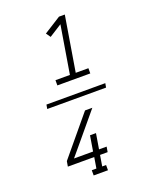

<svg xmlns="http://www.w3.org/2000/svg" viewBox="-181 -946 963 1211"><g transform="rotate(-20 300.0 -340.0)"><path d="M495 -326H100L105 -354H500ZM211 -444V-479H308L361 -800L276 -746L255 -776L369 -848H408L347 -479H432V-444ZM232 168V133H263L275 60H98L104 25L321 -236H370L225 -62L152 25H280L297 -78H337L320 25H371L365 60H314L302 133H328V168Z"/></g></svg>

Font: Iosevka Etoile XLtObl
Style: Regular
Weight: 200
Italic angle: -9°
Designer: Belleve Invis
Foundry: Belleve Invis
Version: Version 15.5.2; ttfautohint (v1.8.4)